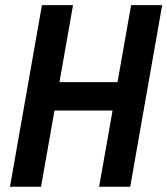

<svg xmlns="http://www.w3.org/2000/svg" viewBox="-20 -713 639 733"><path d="M358.4 0H477.1L599.1 -693.4H480.5L428.7 -399.4H207L258.8 -693.4H140.1L18.1 0H136.7L188 -291H409.7Z"/></svg>

Font: Cascadia Code SemiBold
Style: Italic
Weight: 600
Italic angle: -10°
Monospace: yes
Designer: Aaron Bell
Foundry: Saja Typeworks
Version: Version 2404.023